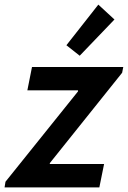

<svg xmlns="http://www.w3.org/2000/svg" viewBox="-33 -811 554 831"><path d="M-9.3 -24.4 304.7 -415.5V-419.9H85.4L105.5 -521H500.5L495.6 -496.1L182.6 -105V-101.1H417.5L397 0H-13.2ZM254.4 -615.2 392.6 -791 462.4 -726.6 312 -569.8Z"/></svg>

Font: Reddit Sans Vanilla SemiBold
Style: Italic
Weight: 600
Italic angle: -11.25°
Designer: Stephen Hutchings
Version: Version 1.013